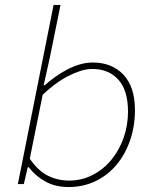

<svg xmlns="http://www.w3.org/2000/svg" viewBox="-20 -742 640 774"><path d="M256 12Q203 12 162.5 -10.5Q122 -33 96 -68H92L76 0H52L196 -722H224L180 -506L156 -398H160Q179 -415 202 -431.5Q225 -448 249.5 -461Q274 -474 300.5 -482Q327 -490 354 -490Q431 -490 477.5 -441Q524 -392 524 -298Q524 -233 504.5 -176.5Q485 -120 450 -78Q415 -36 365.5 -12Q316 12 256 12ZM258 -14Q310 -14 354 -37Q398 -60 429.5 -98.5Q461 -137 478.5 -187Q496 -237 496 -292Q496 -378 457 -421Q418 -464 352 -464Q329 -464 304 -456Q279 -448 253 -434.5Q227 -421 201 -401.5Q175 -382 152 -360L100 -102Q135 -52 174.5 -33Q214 -14 258 -14Z"/></svg>

Font: Source Code Pro ExtraLight
Style: Italic
Weight: 200
Italic angle: -11°
Monospace: yes
Designer: Paul D. Hunt, Teo Tuominen
Foundry: Adobe Systems Incorporated
Version: Version 1.050;PS 1.000;hotconv 16.6.51;makeotf.lib2.5.65220